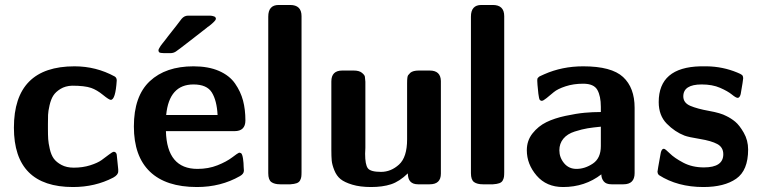

<svg xmlns="http://www.w3.org/2000/svg" viewBox="-20 -742 3058 773"><path d="M36 -228Q36 -475 280 -475Q367 -475 442 -434Q450 -429 450 -418Q445 -340 426 -340Q419 -340 394.5 -360Q370 -380 347 -388Q321 -397 270 -397Q243 -396 223.5 -384Q204 -372 194.5 -357Q185 -342 179.5 -318Q174 -294 173.5 -279.5Q173 -265 173 -242V-223Q173 -198 174 -182Q175 -166 180.5 -142Q186 -118 196.5 -103.5Q207 -89 227.5 -78Q248 -67 277 -67Q313 -67 343 -76.5Q373 -86 389 -97.5Q405 -109 418.5 -119.5Q432 -130 438 -131L443 -130Q449 -126 450 -119Q451 -112 456 -60V-52Q456 -38 436 -27Q363 11 274 11Q36 11 36 -228Z M618 -540Q618 -542 619 -544Q620 -546 622 -549.5Q624 -553 626.5 -557Q629 -561 634 -567Q639 -573 644 -579.5Q649 -586 656.5 -596Q664 -606 671.5 -615Q679 -624 690 -638.5Q701 -653 711 -666Q722 -679 737 -679H824Q836 -679 846 -674L849 -669V-665Q848 -658 823 -638Q815 -633 811 -629Q785 -609 748 -580Q698 -541 688 -534.5Q678 -528 666 -528H640Q639 -528 634.5 -528.5Q630 -529 628 -529Q626 -529 623.5 -530Q621 -531 619.5 -533.5Q618 -536 618 -540ZM519 -233Q519 -355 583 -415Q647 -475 759 -475Q819 -475 861.5 -456.5Q904 -438 926.5 -405.5Q949 -373 958.5 -337Q968 -301 968 -257Q968 -214 924 -214H648Q652 -62 775 -62Q819 -62 855.5 -76.5Q892 -91 915 -108.5Q938 -126 942 -127H946L951 -125Q956 -120 958.5 -102.5Q961 -85 961 -70L962 -55Q962 -42 946 -33Q869 11 773 11Q648 11 583.5 -51Q519 -113 519 -233ZM649 -279H856Q853 -337 833 -369.5Q813 -402 759 -402Q661 -402 649 -279Z M1060 -45V-675Q1060 -722 1102 -722Q1102 -722 1148 -722Q1194 -722 1194 -677V-49Q1194 -37 1193 -30Q1192 -23 1188 -15.5Q1184 -8 1174.5 -4.5Q1165 -1 1149 0H1108Q1085 0 1072.5 -9Q1060 -18 1060 -45Z M1314 -139V-414Q1314 -458 1358 -458Q1358 -458 1404 -458Q1426 -458 1437 -449Q1448 -440 1449 -433.5Q1450 -427 1451 -413V-147Q1451 -143 1450.5 -135Q1450 -127 1450 -123Q1450 -79 1461 -64.5Q1472 -50 1514 -50Q1554 -50 1586.5 -79.5Q1619 -109 1619 -181V-406Q1619 -421 1620 -428.5Q1621 -436 1623 -439Q1625 -442 1632 -449Q1643 -458 1666 -458H1710Q1754 -458 1755 -416V-43Q1755 0 1710 0H1663Q1622 0 1622 -44Q1588 -11 1554 0Q1520 11 1474 11Q1430 11 1398.5 1.5Q1367 -8 1351 -21Q1335 -34 1326 -56.5Q1317 -79 1315.5 -95.5Q1314 -112 1314 -139Z M1876 -45V-675Q1876 -722 1918 -722Q1918 -722 1964 -722Q2010 -722 2010 -677V-49Q2010 -37 2009 -30Q2008 -23 2004 -15.5Q2000 -8 1990.5 -4.5Q1981 -1 1965 0H1924Q1901 0 1888.5 -9Q1876 -18 1876 -45Z M2101 -137Q2101 -176 2124 -205Q2147 -234 2179.5 -250Q2212 -266 2256.5 -275.5Q2301 -285 2333.5 -288Q2366 -291 2399 -291V-312Q2399 -355 2385 -380Q2371 -405 2328 -405Q2289 -405 2257 -394.5Q2225 -384 2209.5 -371Q2194 -358 2180.5 -347Q2167 -336 2161 -336L2157 -337L2153 -340Q2150 -345 2147.5 -364.5Q2145 -384 2144 -400L2143 -417Q2143 -422 2143.5 -424.5Q2144 -427 2147 -430Q2150 -433 2151.5 -434Q2153 -435 2160 -438Q2167 -441 2171 -443Q2243 -475 2328 -475Q2442 -475 2488.5 -432Q2535 -389 2535 -308V-45Q2535 0 2490 0H2442Q2420 0 2410.5 -12Q2401 -24 2401 -40Q2335 11 2247 11Q2180 11 2140.5 -35Q2101 -81 2101 -137ZM2232 -137Q2232 -108 2251 -85Q2270 -62 2301 -62Q2335 -62 2367 -83.5Q2399 -105 2399 -154V-232Q2368 -229 2346 -225.5Q2324 -222 2294 -212.5Q2264 -203 2248 -183.5Q2232 -164 2232 -137Z M2627 -50Q2627 -54 2639 -120Q2642 -143 2653 -143Q2658 -143 2676.5 -124.5Q2695 -106 2731 -87Q2767 -68 2814 -68Q2892 -68 2892 -121Q2892 -149 2868 -162Q2844 -175 2798 -182.5Q2752 -190 2736 -196Q2697 -211 2664.5 -244Q2632 -277 2632 -331Q2632 -471 2800 -475H2826Q2890 -474 2948 -450Q2963 -444 2967.5 -440Q2972 -436 2972 -426Q2972 -420 2962 -363Q2958 -348 2950 -348Q2943 -348 2926.5 -361.5Q2910 -375 2879 -388.5Q2848 -402 2805 -402Q2731 -402 2731 -354Q2731 -328 2759 -316Q2787 -304 2834.5 -295.5Q2882 -287 2904 -275Q2923 -266 2940 -252Q2957 -238 2974.5 -207.5Q2992 -177 2992 -140Q2992 -56 2944 -22.5Q2896 11 2812 11Q2708 11 2633 -37L2629 -42Q2627 -48 2627 -50Z"/></svg>

Font: CMU Sans Serif
Style: Bold
Weight: 700
Version: Version 0.7.0